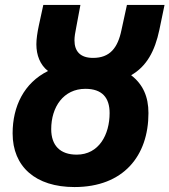

<svg xmlns="http://www.w3.org/2000/svg" viewBox="-20 -734 685 776"><path d="M281 22C479 22 580 -104 580 -277C580 -343 558 -393 510 -430C573 -466 606 -528 624 -613L645 -714H493L471 -613C456 -540 424 -500 356 -500C304 -500 281 -527 281 -571C281 -586 284 -603 288 -623L305 -714H155L137 -631C131 -603 127 -576 127 -555C127 -511 142 -472 174 -447C77 -399 31 -304 31 -195C31 -60 124 22 281 22ZM290 -109C223 -109 187 -146 187 -212C187 -302 237 -375 325 -375C393 -375 423 -339 423 -277C423 -190 380 -109 290 -109Z"/></svg>

Font: Noto Sans Display SemiCondensed Extra
Style: Italic
Weight: 800
Width: 4
Italic angle: -12°
Designer: Monotype Design Team
Foundry: Monotype Imaging Inc.
Version: Version 1.900